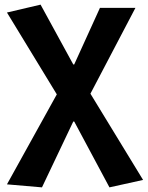

<svg xmlns="http://www.w3.org/2000/svg" viewBox="-20 -594 637 828"><path d="M161 214 296 -70H300L452 214L597 182L370 -190L564 -560H411L300 -316H296L155 -574L10 -540L225 -187L10 201Z"/></svg>

Font: Source Han Sans CN
Style: Bold
Weight: 700
Designer: Ryoko NISHIZUKA 西塚涼子 (kana, bopomofo & ideographs); Paul D. Hunt (Latin, Greek & Cyrillic); Sandoll Communications 산돌커뮤니
Foundry: Adobe
Version: Version 2.001;hotconv 1.0.107;makeotfexe 2.5.65593